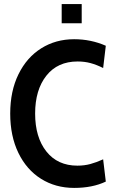

<svg xmlns="http://www.w3.org/2000/svg" viewBox="-20 -906 564 940"><path d="M30 -350Q30 -460 70.5 -542.5Q111 -625 182 -669.5Q253 -714 343 -714Q425 -714 498 -682L485 -573Q453 -589 423.5 -597Q394 -605 360 -605Q262 -605 207 -535.5Q152 -466 152 -350Q152 -234 207 -164.5Q262 -95 359 -95Q393 -95 422.5 -103Q452 -111 485 -126L498 -17Q433 14 343 14Q252 14 181 -30.5Q110 -75 70 -157.5Q30 -240 30 -350ZM282 -886H380V-792H282Z"/></svg>

Font: Cabin Condensed SemiBold
Style: Regular
Weight: 600
Width: 3
Designer: Pablo Impallari
Foundry: Pablo Impallari. http://www.impallari.com Igino Marini. http://www.ikern.com
Version: Version 2.001